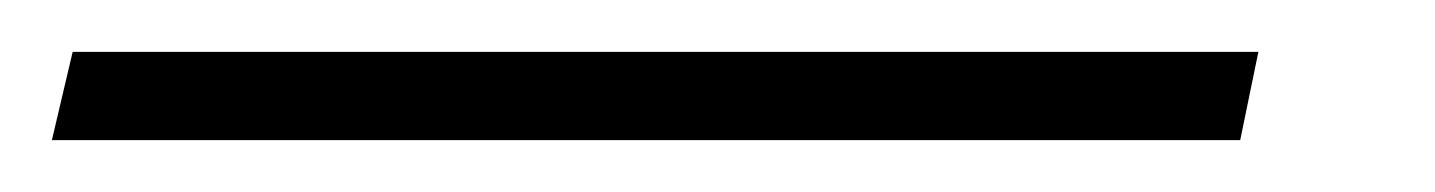

<svg xmlns="http://www.w3.org/2000/svg" viewBox="-49 61 553 74"><path d="M-29 115 -21 81H436L429 115Z"/></svg>

Font: TypoPRO Source Sans Pro
Style: Italic
Weight: 300
Italic angle: -11°
Designer: Paul D. Hunt
Foundry: Adobe Systems Incorporated
Version: Version 1.075;PS 2.000;hotconv 1.0.86;makeotf.lib2.5.63406